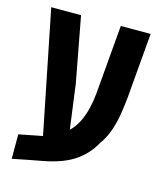

<svg xmlns="http://www.w3.org/2000/svg" viewBox="-102 -705 678 808"><g transform="rotate(15 237.5 -300.5)"><path d="M25.4 29.3V-77.1L91.8 -90.3Q101.1 -92.3 109.9 -93.8Q118.7 -95.2 127.9 -97.2L21 -629.9H150.9L204.1 -345.7L230 -151.9Q252.9 -174.3 266.6 -202.6Q280.3 -231 287.8 -262.7Q295.4 -294.4 298.3 -325.7L324.2 -629.4H454.1L430.2 -347.2Q427.2 -316.4 421.6 -278.8Q416 -241.2 403.6 -202.6Q391.1 -164.1 366.7 -129.9Q338.4 -78.6 290 -45.9Q241.7 -13.2 164.1 2.4Q129.4 8.8 94.7 15.6Q60.1 22.5 25.4 29.3Z"/></g></svg>

Font: Open Sans Condensed
Style: Regular
Weight: 400
Width: 3
Designer: Monotype Design Team
Foundry: Monotype Imaging Inc.
Version: Version 3.000